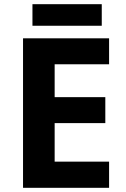

<svg xmlns="http://www.w3.org/2000/svg" viewBox="-20 -897 600 917"><path d="M501 0H90V-714H501V-590H241V-433H483V-309H241V-125H501ZM466 -877V-774H135V-877Z"/></svg>

Font: Noto Sans Myanmar
Style: Bold
Weight: 700
Designer: Monotype Design Team
Foundry: Monotype Imaging Inc.
Version: Version 2.107; ttfautohint (v1.8.4.7-5d5b)